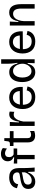

<svg xmlns="http://www.w3.org/2000/svg" viewBox="1602 -2344 755 3998"><g transform="rotate(-90 1979.0 -344.5)"><path d="M195 13Q152 13 118 -3Q84 -19 64 -51.5Q44 -84 44 -133Q44 -172 58 -200.5Q72 -229 101 -248.5Q130 -268 174.5 -280.5Q219 -293 279 -301Q320 -307 344 -312.5Q368 -318 378.5 -328.5Q389 -339 389 -362Q389 -401 362 -427.5Q335 -454 281 -454Q251 -454 221.5 -443.5Q192 -433 170 -409Q148 -385 142 -343L59 -369Q66 -408 84.5 -437.5Q103 -467 132.5 -488Q162 -509 200 -519.5Q238 -530 283 -530Q348 -530 391.5 -508Q435 -486 457 -440.5Q479 -395 479 -324V-213Q480 -180 481 -143Q482 -106 484.5 -69.5Q487 -33 490 0H405Q403 -34 401.5 -68Q400 -102 400 -137H388Q374 -97 348.5 -62.5Q323 -28 285 -7.5Q247 13 195 13ZM221 -61Q244 -61 268 -69Q292 -77 315 -94.5Q338 -112 357.5 -139Q377 -166 390 -203V-289L417 -287Q401 -271 375 -262.5Q349 -254 317 -249.5Q285 -245 253 -239Q221 -233 194 -222.5Q167 -212 151 -193Q135 -174 135 -141Q135 -102 158.5 -81.5Q182 -61 221 -61Z M664 0V-363H573V-435L703 -427V-443Q675 -452 656.5 -469.5Q638 -487 629 -511Q620 -535 620 -562Q620 -603 639 -634.5Q658 -666 692.5 -684Q727 -702 775 -702Q813 -702 844 -691Q875 -680 896 -662L885 -576Q864 -595 837 -606Q810 -617 783 -617Q749 -617 728 -596Q707 -575 707 -532Q707 -507 715 -488Q723 -469 736.5 -456.5Q750 -444 765 -438H887L886 -363H753V0Z M1155 10Q1084 10 1048.5 -29Q1013 -68 1013 -148V-441H938L939 -515H983Q1010 -516 1022 -526Q1034 -536 1036 -560L1045 -632H1102V-517H1248V-439H1102V-150Q1102 -110 1120.5 -92Q1139 -74 1173 -74Q1192 -74 1212 -79.5Q1232 -85 1251 -99V-8Q1223 2 1199.5 6Q1176 10 1155 10Z M1356 0V-274V-517H1439L1429 -327H1445Q1454 -390 1473 -435.5Q1492 -481 1523.5 -505Q1555 -529 1600 -529Q1612 -529 1625.5 -527.5Q1639 -526 1655 -520L1650 -424Q1635 -430 1619.5 -433Q1604 -436 1591 -436Q1551 -436 1523 -410Q1495 -384 1476.5 -339Q1458 -294 1448 -236V0Z M1958 13Q1896 13 1849.5 -5.5Q1803 -24 1771.5 -59Q1740 -94 1724 -142.5Q1708 -191 1708 -250Q1708 -311 1723.5 -361.5Q1739 -412 1770 -450Q1801 -488 1846 -509Q1891 -530 1949 -530Q2001 -530 2043 -512.5Q2085 -495 2114.5 -459.5Q2144 -424 2158.5 -371.5Q2173 -319 2169 -248L1765 -245V-307L2112 -310L2083 -269Q2087 -330 2071 -370.5Q2055 -411 2023.5 -432Q1992 -453 1949 -453Q1903 -453 1868.5 -428.5Q1834 -404 1815.5 -359.5Q1797 -315 1797 -252Q1797 -160 1838 -111Q1879 -62 1959 -62Q1992 -62 2016 -70.5Q2040 -79 2056 -93Q2072 -107 2082 -126Q2092 -145 2096 -166L2178 -149Q2170 -112 2152.5 -82Q2135 -52 2107 -31Q2079 -10 2042 1.5Q2005 13 1958 13Z M2478 13Q2414 13 2367 -20.5Q2320 -54 2295 -115Q2270 -176 2270 -259Q2270 -339 2294 -400Q2318 -461 2364 -495Q2410 -529 2476 -529Q2530 -529 2566 -506Q2602 -483 2623 -444.5Q2644 -406 2655 -359H2671Q2666 -391 2661.5 -423.5Q2657 -456 2654.5 -486.5Q2652 -517 2652 -542V-697H2744V-251V0H2662L2668 -146H2653Q2641 -98 2618.5 -62.5Q2596 -27 2561.5 -7Q2527 13 2478 13ZM2499 -66Q2536 -66 2564.5 -84Q2593 -102 2612.5 -129.5Q2632 -157 2642 -189.5Q2652 -222 2652 -250V-262Q2652 -282 2646.5 -306.5Q2641 -331 2629.5 -356Q2618 -381 2600 -402.5Q2582 -424 2557.5 -437Q2533 -450 2501 -450Q2457 -450 2426.5 -424.5Q2396 -399 2380 -355.5Q2364 -312 2364 -256Q2364 -199 2380 -156Q2396 -113 2426 -89.5Q2456 -66 2499 -66Z M3115 13Q3053 13 3006.5 -5.5Q2960 -24 2928.5 -59Q2897 -94 2881 -142.5Q2865 -191 2865 -250Q2865 -311 2880.5 -361.5Q2896 -412 2927 -450Q2958 -488 3003 -509Q3048 -530 3106 -530Q3158 -530 3200 -512.5Q3242 -495 3271.5 -459.5Q3301 -424 3315.5 -371.5Q3330 -319 3326 -248L2922 -245V-307L3269 -310L3240 -269Q3244 -330 3228 -370.5Q3212 -411 3180.5 -432Q3149 -453 3106 -453Q3060 -453 3025.5 -428.5Q2991 -404 2972.5 -359.5Q2954 -315 2954 -252Q2954 -160 2995 -111Q3036 -62 3116 -62Q3149 -62 3173 -70.5Q3197 -79 3213 -93Q3229 -107 3239 -126Q3249 -145 3253 -166L3335 -149Q3327 -112 3309.5 -82Q3292 -52 3264 -31Q3236 -10 3199 1.5Q3162 13 3115 13Z M3447 0V-308V-517H3530L3520 -339H3535Q3548 -405 3571.5 -447Q3595 -489 3631.5 -509.5Q3668 -530 3718 -530Q3804 -530 3848 -468.5Q3892 -407 3892 -283V0H3800V-276Q3800 -365 3773 -407Q3746 -449 3692 -449Q3645 -449 3611 -418.5Q3577 -388 3559 -336Q3541 -284 3538 -219V0Z"/></g></svg>

Font: Bricolage Grotesque 28pt
Style: Regular
Weight: 400
Version: Version 1.001;gftools[0.9.33.dev8+g029e19f]